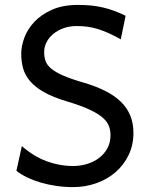

<svg xmlns="http://www.w3.org/2000/svg" viewBox="-20 -745 614 777"><path d="M468.8 -585.9Q442.4 -600.6 420.2 -610.6Q397.9 -620.6 377 -627.2Q356 -633.8 335 -636.7Q314 -639.6 290.5 -639.6Q261.2 -639.6 237.1 -630.9Q212.9 -622.1 195.3 -607.4Q177.7 -592.8 168.2 -573.7Q158.7 -554.7 158.7 -534.7Q158.7 -514.6 164.3 -498.3Q169.9 -481.9 187 -467.5Q204.1 -453.1 235.8 -439.2Q267.6 -425.3 319.8 -410.2Q368.2 -396 405.5 -377.2Q442.9 -358.4 468.3 -334Q493.7 -309.6 506.8 -278.3Q520 -247.1 520 -207.5Q520 -158.2 500.7 -117.9Q481.4 -77.6 448 -48.6Q414.6 -19.5 370.1 -3.7Q325.7 12.2 275.9 12.2Q240.7 12.2 207.3 7.3Q173.8 2.4 144.3 -6.3Q114.7 -15.1 89.8 -27.1Q64.9 -39.1 46.4 -53.7L68.4 -153.8Q117.2 -111.3 169.2 -92.3Q221.2 -73.2 275.9 -73.2Q305.2 -73.2 332.5 -81.5Q359.9 -89.8 380.9 -105.7Q401.9 -121.6 414.6 -144.8Q427.2 -168 427.2 -197.8Q427.2 -216.8 421.1 -234.1Q415 -251.5 396.5 -268.1Q377.9 -284.7 343.3 -301Q308.6 -317.4 251.5 -334.5Q194.3 -351.6 158.2 -372.1Q122.1 -392.6 101.6 -416.7Q81.1 -440.9 73.5 -468.5Q65.9 -496.1 65.9 -527.3Q65.9 -558.6 78.9 -593.3Q91.8 -627.9 119.6 -657.2Q147.5 -686.5 190.9 -705.8Q234.4 -725.1 295.4 -725.1Q323.7 -725.1 348.4 -722.7Q373 -720.2 396.2 -714.8Q419.4 -709.5 441.9 -701.2Q464.4 -692.9 488.3 -681.2Z"/></svg>

Font: Andika Cyr
Style: Regular
Weight: 400
Designer: Victor Gaultney, Annie Olsen, Julie Remington, Don Collingsworth, Eric Hays, Becca Hirsbrunner
Foundry: SIL International
Version: Version 5.000